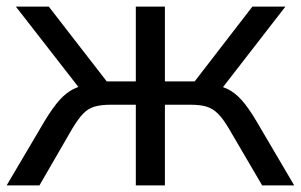

<svg xmlns="http://www.w3.org/2000/svg" viewBox="-20 -559 908 579"><path d="M254.9 -304.9 231.6 -277.2 27.8 -539.1H127.1L301.9 -313.5H389.6V-539.1H477.3V-313.5H567L741.1 -539.1H840.7L637.7 -277.2L612.7 -304.9Q644 -301.4 666.1 -290.6Q688.2 -279.9 708.6 -257.4Q728.9 -234.9 753.1 -194L867.2 0H770.5L670.3 -171.1Q652.6 -201.2 637.1 -216.4Q621.7 -231.7 602.9 -237.4Q584.1 -243.2 553.3 -243.2H477.3V0H389.6V-243.2H314.6Q284.4 -243.2 265 -237.4Q245.6 -231.7 230.7 -216.1Q215.7 -200.6 198 -171.1L99 0H0.1L114.6 -194Q139.8 -235.5 159.9 -257.7Q180.1 -279.9 201.7 -290.6Q223.3 -301.4 254.9 -304.9Z"/></svg>

Font: Min Sans VF VF
Style: Regular
Weight: 400
Designer: Jinseong-Kim, NotoSansCJK, Nunito
Foundry: Jinseong-Kim
Version: Version 1.420;Glyphs 3.1.2 (3151)